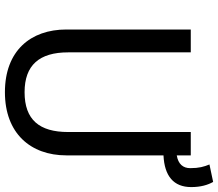

<svg xmlns="http://www.w3.org/2000/svg" viewBox="-73 -801 887 781"><g transform="rotate(90 370.5 -410.5)"><path d="M720 -834 649 -819C658 -797 664 -777 664 -741C664 -712 648 -692 612 -686V-743H517V-244C517 -127 467 -67 355 -67C245 -67 193 -127 193 -244V-743H100V-237C100 -91 187 13 355 13C522 13 612 -91 612 -237V-632C696 -636 741 -673 741 -745C741 -784 732 -813 720 -834Z"/></g></svg>

Font: Glow Sans SC Normal Book
Style: Regular
Weight: 500
Designer: Ryoko NISHIZUKA (kana, bopomofo & ideographs); Paul D. Hunt (Latin, Greek & Cyrillic); Sandoll Communications, Soo-young
Version: Version 0.93